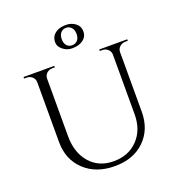

<svg xmlns="http://www.w3.org/2000/svg" viewBox="-161 -1046 1106 1192"><g transform="rotate(-20 392.5 -450.0)"><path d="M496 -839Q496 -795 450 -774Q428 -764 395 -764Q362 -764 335 -785.5Q308 -807 308 -834Q308 -861 320.5 -878Q333 -895 354 -904.5Q375 -914 409 -914Q443 -914 469.5 -894Q496 -874 496 -839ZM437 -881.5Q423 -897 401.5 -897Q380 -897 366.5 -881.5Q353 -866 353 -839Q353 -812 366.5 -797Q380 -782 401.5 -782Q423 -782 437 -797Q451 -812 451 -839Q451 -866 437 -881.5ZM735 -690H719Q698 -690 682.5 -676.5Q667 -663 666 -643V-247Q666 -130 592 -58Q518 14 395 14Q272 14 195.5 -57.5Q119 -129 119 -246V-640Q119 -662 103.5 -676Q88 -690 66 -690H50V-700H253V-690H237Q215 -690 200 -676.5Q185 -663 184 -642V-260Q184 -151 242.5 -84Q301 -17 399 -17Q497 -17 558 -80.5Q619 -144 619 -247V-642Q618 -663 603 -676.5Q588 -690 566 -690H550V-700H735Z"/></g></svg>

Font: Cinzel Decorative
Style: Regular
Weight: 400
Designer: Natanael Gama
Version: Version 1.002;PS 001.002;hotconv 1.0.56;makeotf.lib2.0.21325